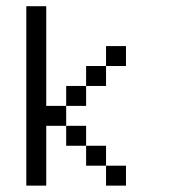

<svg xmlns="http://www.w3.org/2000/svg" viewBox="-20 -582 540 602"><path d="M312.5 -62.5H375V0H312.5ZM250 -125H312.5V-62.5H250ZM187.5 -187.5H250V-125H187.5ZM62.5 -562.5H125V-250H187.5V-187.5H125V0H62.5ZM187.5 -312.5H250V-250H187.5ZM250 -375H312.5V-312.5H250ZM312.5 -437.5H375V-375H312.5Z"/></svg>

Font: Pixel Operator Mono
Style: Regular
Weight: 400
Monospace: yes
Designer: Jayvee Enaguas (HarvettFox96)
Version: 2016.04.25